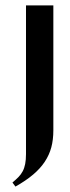

<svg xmlns="http://www.w3.org/2000/svg" viewBox="-20 -515 257 709"><path d="M177 -34Q177 1 169.5 29Q162 57 145.5 82Q129 107 102.5 129.5Q76 152 37 174L26 159Q38 149 47.5 139.5Q57 130 63.5 118Q70 106 73 90.5Q76 75 76 54V-495H177Z"/></svg>

Font: Moniqa Extra Bold Narrow Heading
Style: Regular
Weight: 800
Width: 4
Designer: Rajesh Rajput
Foundry: Rajesh Rajput
Version: Version 1.000;December 15, 2022;FontCreator 14.0.0.2794 32-b